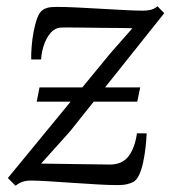

<svg xmlns="http://www.w3.org/2000/svg" viewBox="-20 -581 548 612"><path d="M29.5 11 5 -13.5 330 -409 402 -491Q390 -491.5 364.5 -491.8Q339 -492 307.5 -492.2Q276 -492.5 246 -493Q216 -493.5 195.5 -493.5Q175 -493.5 171.5 -493Q154 -491 141 -475.8Q128 -460.5 120.2 -438Q112.5 -415.5 111 -391.5H79.5Q79 -408 80.8 -431.5Q82.5 -455 87 -479.2Q91.5 -503.5 98.5 -522.8Q105.5 -542 116 -549Q121.5 -553.5 131.5 -556.2Q141.5 -559 160.5 -559Q187 -559 225 -557.2Q263 -555.5 303.2 -553Q343.5 -550.5 379.2 -548.8Q415 -547 436.5 -547Q448 -547 459.5 -549.5Q471 -552 482 -561L503.5 -539L203 -162L111 -59.5Q131.5 -59.5 165.2 -58.8Q199 -58 234.2 -57.8Q269.5 -57.5 296.8 -57Q324 -56.5 331.5 -56.5Q370.5 -57 390.2 -83.5Q410 -110 416.5 -156H447.5Q446.5 -134 443.8 -109.8Q441 -85.5 436.2 -63.2Q431.5 -41 423.8 -24.2Q416 -7.5 405 -1Q398.5 2.5 386.2 5.8Q374 9 356 9Q328.5 9 290 6.8Q251.5 4.5 210.8 1.8Q170 -1 134.8 -3.2Q99.5 -5.5 78 -5.5Q64 -5.5 52.5 -1.8Q41 2 29.5 11ZM97 -257 106 -302.5H427L417.5 -257Z"/></svg>

Font: Merriweather 28pt Light
Style: Italic
Weight: 300
Italic angle: -7.8°
Version: Version 2.101